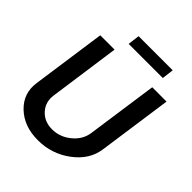

<svg xmlns="http://www.w3.org/2000/svg" viewBox="-250 -1072 1233 1233"><g transform="rotate(45 367.0 -455.0)"><path d="M288 -920H598L588 -840H278ZM303 10Q177 10 100 -63.5Q23 -137 38 -243L110 -750H240L172 -266Q162 -199 204.5 -151.5Q247 -104 318 -104Q389 -104 446.5 -151.5Q504 -199 513 -266L582 -750H712L640 -243Q625 -137 526.5 -63.5Q428 10 303 10Z"/></g></svg>

Font: Oakes Grotesk
Style: Bold Italic
Weight: 600
Italic angle: -8°
Designer: Samuel Oakes
Foundry: Samuel Oakes
Version: Version 1.000;PS 001.000;hotconv 1.0.88;makeotf.lib2.5.64775